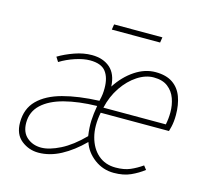

<svg xmlns="http://www.w3.org/2000/svg" viewBox="-98 -766 961 891"><g transform="rotate(15 383.0 -321.0)"><path d="M158 12Q112 12 76 -16.5Q40 -45 40 -102Q40 -168 81 -209Q122 -250 196 -270Q270 -290 370 -294Q375 -314 376.5 -327.5Q378 -341 378 -356Q378 -407 356 -435.5Q334 -464 280 -464Q249 -464 209.5 -451Q170 -438 138 -418L124 -440Q157 -460 199.5 -475Q242 -490 282 -490Q336 -490 369.5 -461Q403 -432 406 -372Q441 -426 489 -458Q537 -490 588 -490Q639 -490 670.5 -468.5Q702 -447 716 -409Q730 -371 730 -322Q730 -306 728.5 -291.5Q727 -277 724 -264.5Q721 -252 718 -242H390Q377 -176 390.5 -124.5Q404 -73 438 -43.5Q472 -14 522 -14Q563 -14 592 -26.5Q621 -39 648 -58L662 -40Q635 -19 601 -3.5Q567 12 520 12Q468 12 426.5 -19Q385 -50 370 -96Q319 -45 265.5 -16.5Q212 12 158 12ZM164 -14Q203 -14 255.5 -40.5Q308 -67 362 -122Q356 -164 357.5 -196Q359 -228 366 -268Q277 -266 210 -248.5Q143 -231 105.5 -196Q68 -161 68 -108Q68 -62 96 -38Q124 -14 164 -14ZM396 -268H696Q699 -283 700.5 -297.5Q702 -312 702 -328Q702 -362 691 -393Q680 -424 654.5 -444Q629 -464 586 -464Q547 -464 508 -438.5Q469 -413 439 -369Q409 -325 396 -268ZM340 -628 344 -654H576L572 -628Z"/></g></svg>

Font: Source Sans Variable
Style: Italic
Weight: 200
Italic angle: -11°
Designer: Paul D. Hunt
Foundry: Adobe Systems Incorporated
Version: Version 3.006;hotconv 1.0.111;makeotfexe 2.5.65597